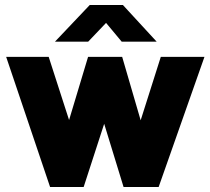

<svg xmlns="http://www.w3.org/2000/svg" viewBox="-20 -743 836 763"><path d="M179 0 4.5 -517H173.5L254.5 -266L330 -517H465.5L539 -265L619 -517H792.5L610.5 0H471L394 -251L312.5 0ZM198.5 -577.5 336.5 -723H468.5L602.5 -577.5H463.5L401.5 -652L330.5 -577.5Z"/></svg>

Font: Public Sans Thin Black
Style: Regular
Weight: 900
Version: Version 2.001